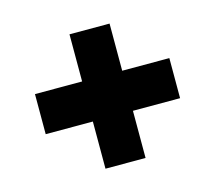

<svg xmlns="http://www.w3.org/2000/svg" viewBox="-80 -769 793 708"><g transform="rotate(-15 316.5 -414.5)"><path d="M393 -158V-338H573V-491H393V-671H240V-491H60V-338H240V-158Z"/></g></svg>

Font: Hussar Techniczny
Style: Bold 
Weight: 700
Foundry: Cannot Into Space Fonts
Version: Version 0.77